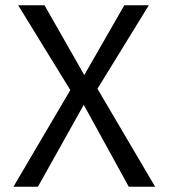

<svg xmlns="http://www.w3.org/2000/svg" viewBox="-20 -709 640 729"><path d="M49 -689H149L300 -424L452 -689H545L350 -372L569 0H469L298 -311L124 0H31L247 -367Z"/></svg>

Font: Fira Mono
Style: Regular
Weight: 400
Designer: Carrois Corporate & Edenspiekermann AG
Foundry: Carrois Corporate GbR & Edenspiekermann AG
Version: Version 3.206;PS 003.206;hotconv 1.0.70;makeotf.lib2.5.58329